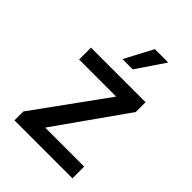

<svg xmlns="http://www.w3.org/2000/svg" viewBox="-221 -884 993 993"><g transform="rotate(45 275.5 -387.0)"><path d="M66 0H490V-86H207V-89L479 -474V-546H80V-459H349V-456L66 -65ZM237 -619H312L417 -774H319Z"/></g></svg>

Font: Wafeq Medium
Style: Regular
Weight: 500
Designer: Rasmus Andersson & Azza Alameddine
Foundry: Google & TypeTogether
Version: Version 3.000;January 28, 2025;FontCreator 15.0.0.3014 64-bi